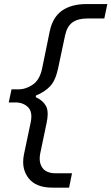

<svg xmlns="http://www.w3.org/2000/svg" viewBox="-20 -786 536 924"><path d="M231.5 117Q152.5 117 117 71Q91.5 37.5 91.5 -6.5Q91.5 -23 95 -41.5L111 -117.5Q119 -155 127 -193.5Q131 -211 131 -225.5Q131 -254.5 115 -270Q91.5 -293 55 -293H22L35.5 -356H68Q104.5 -356 137.8 -378.8Q171 -401.5 182.5 -455.5Q191.5 -499 201 -545.5Q210.5 -592 219.5 -636Q234 -704 279 -735.2Q324 -766.5 397.5 -766.5H496.5L482 -697H399.5Q355.5 -697 329.2 -678.5Q303 -660 293.5 -617L259.5 -456.5Q247 -398 220.8 -370.5Q194.5 -343 153.5 -326.5L152 -318.5Q186.5 -303 201.5 -275.5Q209.5 -260.5 209.5 -237Q209.5 -218 204 -193L173.5 -47Q171 -34 171 -22.5Q171 3 184 21.5Q202.5 48 249.5 48H326.5L312.5 117Z"/></svg>

Font: Heraclito
Style: Italic
Weight: 400
Italic angle: -12°
Designer: Kostas Bartsokas (font) & Cristiano Sobral (main changes)
Foundry: Kostas Bartsokas (font) & Cristiano Sobral (main changes)
Version: Version 1.00;July 8, 2020;FontCreator 13.0.0.2655 64-bit